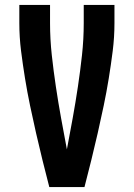

<svg xmlns="http://www.w3.org/2000/svg" viewBox="-20 -755 540 775"><path d="M321 0H179Q165 -54 151.5 -108.5Q138 -163 125.5 -218Q113 -273 101.5 -328Q90 -383 81 -438.5Q72 -494 65 -549.5Q58 -605 58 -662V-735H182V-662Q182 -597 189 -533Q196 -469 205.5 -405.5Q215 -342 226.5 -278.5Q238 -215 250 -152Q262 -215 273.5 -278.5Q285 -342 294.5 -405.5Q304 -469 311 -533Q318 -597 318 -662V-735H442V-662Q442 -605 435 -549.5Q428 -494 419 -438.5Q410 -383 398.5 -328Q387 -273 374.5 -218Q362 -163 348.5 -108.5Q335 -54 321 0Z"/></svg>

Font: Iosevka Term Curly Extrabold
Style: Regular
Weight: 800
Designer: Belleve Invis
Foundry: Belleve Invis
Version: Version 32.3.0